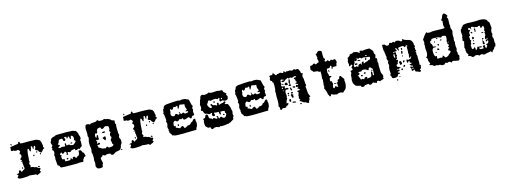

<svg xmlns="http://www.w3.org/2000/svg" viewBox="-13 -1738 7870 2991"><g transform="rotate(-15 3922.0 -242.0)"><path d="M84 -491Q86 -496 91 -496Q99 -496 99 -480Q99 -470 93 -468Q89 -467 85 -476.5Q81 -486 84 -491ZM205 -484Q205 -496 218 -496Q226 -496 228 -493.5Q230 -491 230 -482Q230 -468 239.5 -464.5Q249 -461 295 -461Q302 -461 324.5 -461.5Q347 -462 362 -462H380Q502 -462 514 -448Q519 -441 528 -441Q537 -441 548.5 -421.5Q560 -402 560 -388Q560 -368 562 -366Q568 -358 568 -347Q568 -337 564 -329Q557 -317 568 -312Q577 -308 577 -301Q577 -294 565 -291Q553 -288 547 -276Q541 -265 527 -254L514 -242L499 -253Q483 -265 476 -281Q468 -298 454 -298Q445 -298 438.5 -304.5Q432 -311 432 -318Q432 -324 437 -327Q446 -332 446 -354Q447 -370 445.5 -372Q444 -374 434 -372Q421 -368 419 -349Q418 -330 409 -330Q402 -330 402 -354V-365Q402 -374 400 -375.5Q398 -377 388 -377Q378 -377 376.5 -374.5Q375 -372 377 -361Q380 -344 373 -338Q367 -333 367 -323Q367 -311 365 -308Q362 -304 359 -304Q354 -304 349 -313Q344 -322 344 -328Q344 -338 339.5 -346Q335 -354 329 -354Q326 -354 325 -353Q318 -348 311 -308Q304 -268 303 -227Q301 -182 298 -180Q295 -177 301 -166Q306 -156 295 -140Q288 -132 288 -122Q288 -112 301 -93Q307 -84 298 -78Q292 -74 292 -71Q292 -63 316 -63Q331 -63 345 -54Q361 -44 369 -47Q378 -50 388 -40Q408 -20 428 -20Q439 -20 439 -9Q439 1 429 9Q420 17 420 26Q420 35 430 38Q440 41 431 46Q426 49 414 58Q409 65 402 63H401Q398 63 383.5 72Q369 81 364 81Q360 81 359 79Q354 69 354 67Q354 61 313 61Q273 59 258 55Q246 51 241 56Q235 62 160 64Q150 64 135 64.5Q120 65 116 65Q82 65 69 53L55 41L69 23Q83 5 76 -2Q71 -8 63 -6Q59 -4 57.5 -5Q56 -6 57 -10Q59 -17 69 -19Q90 -21 95 -23.5Q100 -26 100 -34V-42Q100 -51 105.5 -57Q111 -63 118 -63Q132 -63 135 -46Q138 -32 144 -32Q149 -32 158 -41Q171 -54 178 -54Q185 -54 193 -63Q201 -72 201 -80Q201 -83 200 -84Q195 -94 195 -115Q195 -134 190 -152Q186 -165 191 -171Q196 -177 192.5 -182.5Q189 -188 182 -187Q174 -185 172 -193Q175 -197 180 -198Q191 -198 192.5 -203.5Q194 -209 184 -213Q171 -218 171 -225Q171 -233 185 -242Q203 -254 203 -281Q203 -302 190 -302Q183 -302 183 -309Q183 -315 187 -324Q191 -333 194 -334Q200 -337 200 -345Q200 -356 186 -369Q171 -383 164 -377Q160 -373 147 -373Q118 -373 113 -382Q110 -388 94 -384H87Q65 -384 65 -399Q65 -404 67 -407Q69 -410 69 -418Q69 -421 68.5 -428Q68 -435 68 -438Q68 -447 72 -450Q74 -452 136 -460Q198 -468 200 -469Q205 -471 205 -484ZM439 -273Q439 -277 441.5 -279.5Q444 -282 446.5 -282.5Q449 -283 452.5 -281Q456 -279 457 -275Q457 -274 458 -272Q458 -268 454.5 -264Q451 -260 447 -260Q439 -260 439 -273ZM385 -238Q401 -248 401 -230Q401 -221 392 -219Q384 -218 381 -225.5Q378 -233 385 -238ZM488 -228Q488 -238 499 -238Q508 -238 507 -230Q506 -224 501.5 -221Q497 -218 492.5 -220Q488 -222 488 -228ZM162 -87Q162 -98 170 -98Q178 -98 180 -85Q181 -74 171 -74Q162 -74 162 -87ZM411 -49Q414 -54 419 -54Q425 -54 431.5 -49Q438 -44 438 -40Q438 -34 427 -34Q417 -34 412 -38.5Q407 -43 411 -49Z M956 -379Q953 -382 939 -382Q919 -382 916 -377Q912 -371 921 -366Q929 -361 929 -350Q929 -340 922 -330Q917 -324 914 -323Q911 -322 903 -326Q889 -331 889 -343Q889 -346 888.5 -353Q888 -360 888 -362Q888 -369 876 -369Q834 -368 830 -362Q828 -360 827 -354Q823 -340 813.5 -321.5Q804 -303 800 -303Q789 -303 799 -295Q803 -291 810 -288Q823 -282 823 -275Q823 -265 806 -261Q791 -256 791 -250Q791 -244 803 -238Q815 -232 832 -241Q844 -247 850 -247Q858 -247 869 -243Q879 -240 887 -240Q902 -240 902 -256Q902 -262 901 -265Q898 -283 906 -286Q908 -287 912 -287Q922 -287 922 -264Q922 -254 923.5 -250.5Q925 -247 929 -248Q949 -253 956 -253Q969 -253 974 -244Q978 -236 990.5 -235.5Q1003 -235 1008 -232Q1013 -229 1018 -229Q1034 -229 1061 -256Q1077 -271 1077 -280Q1077 -288 1065 -293Q1050 -297 1057 -304Q1063 -310 1063 -333Q1063 -356 1050 -367Q1038 -376 1032 -376Q1021 -376 1020 -355Q1018 -338 1015 -331Q1013 -329 1011 -329Q1006 -329 1001.5 -336.5Q997 -344 997 -354Q997 -373 990 -375Q982 -377 976 -373.5Q970 -370 972 -364L973 -363Q973 -362 973 -361Q973 -353 962 -353Q950 -353 950 -362Q950 -364 953 -369Q959 -377 956 -379ZM1118 -118Q1118 -113 1125.5 -104Q1133 -95 1133 -89Q1133 -80 1145 -75Q1158 -69 1158 -55Q1158 -41 1163 -36Q1169 -30 1167 -19Q1166 -7 1152 -6Q1139 -5 1133 11Q1129 25 1123 25Q1117 25 1115 45L1111 66L1075 63Q1067 62 1054 62Q1039 62 1037 64Q1035 67 959 67Q766 67 752 60Q741 56 739 41Q736 25 721 21Q711 17 708.5 13Q706 9 706 -8Q706 -29 702 -63Q700 -83 700 -88Q700 -102 703 -109Q708 -122 701 -136Q694 -149 703 -165Q711 -178 711 -197Q711 -228 690 -235Q683 -236 693 -248Q702 -259 697 -264Q691 -270 691 -276Q691 -284 702 -292Q710 -298 710 -303Q710 -304 703 -325Q696 -343 696 -356Q696 -370 704 -374Q711 -378 711 -388Q711 -399 717 -407Q723 -415 740 -423.5Q757 -432 767 -432Q780 -432 785 -439Q793 -447 829 -448Q850 -449 973 -449Q1078 -448 1091 -439Q1101 -432 1113 -432Q1124 -432 1126 -423Q1126 -422 1137.5 -403Q1149 -384 1149 -374Q1147 -362 1157 -342Q1166 -323 1162 -320Q1156 -317 1163 -312Q1170 -308 1164 -299Q1149 -276 1149 -268Q1149 -266 1151 -264Q1156 -259 1154 -236Q1154 -229 1153 -213Q1152 -197 1152 -192Q1152 -174 1140 -171Q1129 -169 1120 -156Q1114 -146 1106.5 -144Q1099 -142 1097 -150Q1095 -157 1078 -148Q1064 -139 1047 -139Q1037 -139 1035.5 -141.5Q1034 -144 1036 -151Q1036 -152 1037 -154V-156Q1037 -165 1028 -165Q1023 -165 1016 -162Q1009 -158 992 -158Q978 -159 968 -146Q959 -134 948 -134Q941 -134 931 -141Q927 -144 922 -144Q908 -144 908 -130Q908 -127 910 -123Q919 -104 897 -104Q879 -104 892 -121Q899 -130 892 -144Q883 -161 876 -161Q869 -161 857 -149Q842 -136 834 -136Q825 -136 825 -149Q825 -162 816 -162Q808 -162 798 -152Q783 -139 790 -131Q795 -124 803 -124Q815 -124 807 -114Q805 -111 802 -109Q797 -104 797 -96Q797 -90 799.5 -78Q802 -66 802 -62Q802 -52 822 -53Q835 -54 837.5 -52Q840 -50 839 -38Q839 -23 841 -17Q846 -12 886 -12Q915 -12 921 -14Q927 -16 927 -25Q927 -38 935 -38Q944 -38 948 -27Q951 -19 955 -16.5Q959 -14 961.5 -17Q964 -20 964 -27Q964 -49 987 -49H992Q1007 -48 1008 -35Q1010 -19 1018 -19Q1023 -19 1026 -26Q1033 -38 1046 -41Q1079 -49 1080 -93L1081 -121L1100 -123Q1118 -124 1118 -118ZM994 -271Q999 -277 1002 -277Q1005 -277 1014 -272Q1023 -268 1020.5 -263Q1018 -258 1007 -258Q983 -258 994 -271ZM875 -37Q871 -41 871 -45Q871 -56 889 -56Q900 -56 900 -50Q900 -45 892 -37Q883 -29 875 -37Z M1508 -374Q1507 -385 1496 -385Q1490 -385 1476 -382Q1439 -376 1439 -334Q1439 -322 1435 -313.5Q1431 -305 1426 -305Q1422 -305 1421 -308Q1418 -313 1409 -313Q1402 -313 1396.5 -300.5Q1391 -288 1391 -273Q1391 -265 1392 -261Q1395 -244 1401 -244Q1408 -244 1412 -261Q1416 -282 1427 -282Q1433 -282 1436 -271Q1437 -269 1437 -264Q1437 -259 1434.5 -250.5Q1432 -242 1432 -238Q1432 -234 1435 -228Q1441 -218 1433 -210Q1424 -201 1411 -207Q1398 -213 1394 -211Q1389 -207 1390 -197.5Q1391 -188 1398 -184Q1404 -180 1404 -178Q1404 -176 1398 -172Q1387 -165 1389 -153Q1390 -149 1393 -149Q1398 -149 1403 -154Q1409 -160 1422 -158Q1436 -157 1436 -146Q1436 -139 1428 -133Q1420 -127 1411 -127Q1407 -127 1403 -129Q1393 -134 1389 -131Q1385 -128 1390 -118Q1397 -105 1395 -96Q1395 -84 1407 -82Q1421 -78 1435 -66Q1448 -54 1468 -54Q1487 -54 1492 -49Q1499 -42 1511 -56Q1523 -68 1527 -68Q1533 -68 1542 -56Q1550 -45 1562 -45Q1564 -45 1584 -47Q1605 -49 1612.5 -52Q1620 -55 1626 -64Q1630 -69 1631.5 -72Q1633 -75 1633.5 -77Q1634 -79 1632.5 -79.5Q1631 -80 1628 -81Q1618 -82 1618 -101Q1618 -118 1612 -136Q1607 -154 1613 -161Q1632 -181 1632 -192Q1632 -202 1624 -208Q1619 -213 1619 -225Q1619 -251 1633 -263Q1640 -269 1640 -271Q1640 -273 1633 -280Q1623 -289 1623 -296Q1623 -302 1628 -307Q1635 -314 1635 -336Q1635 -347 1633 -350Q1630 -359 1630 -365Q1630 -375 1607 -376Q1583 -378 1583 -384Q1583 -388 1577 -380Q1573 -375 1573 -378Q1573 -383 1557 -367Q1540 -353 1528 -353Q1511 -353 1508 -374ZM1471 -496Q1480 -505 1486 -505Q1493 -505 1500 -495Q1505 -488 1512.5 -486Q1520 -484 1544 -484Q1580 -484 1582 -491Q1584 -496 1593 -496Q1602 -496 1605 -491Q1608 -486 1626 -486Q1649 -486 1680 -467Q1691 -463 1693 -455Q1695 -447 1722 -439L1746 -431L1743 -406Q1742 -400 1742 -391Q1742 -380 1749 -374Q1758 -368 1752 -361Q1748 -357 1748 -308Q1748 -217 1756 -203Q1761 -192 1754 -184Q1747 -177 1747 -161Q1747 -146 1755 -136Q1764 -127 1764 -95V-82Q1764 -61 1751 -48Q1737 -34 1737 -17Q1737 -1 1729 5Q1722 10 1722 20Q1722 36 1644 47Q1638 47 1615.5 62.5Q1593 78 1586 78H1585Q1570 75 1568 75Q1561 75 1555 61Q1551 51 1545 48.5Q1539 46 1518 46H1508Q1484 46 1477 53Q1470 58 1467 58Q1462 58 1448 51L1426 41L1420 53Q1414 65 1407 65Q1402 65 1392 75Q1386 82 1386 89Q1386 94 1389 108Q1401 156 1401 164Q1401 168 1393.5 178Q1386 188 1386 191Q1386 208 1385 212Q1383 221 1377.5 224Q1372 227 1354 229Q1348 230 1337 230Q1321 230 1312 227Q1299 223 1288 208Q1277 193 1277 180Q1277 176 1278 174Q1283 152 1283 136Q1283 121 1280 103Q1278 89 1278 83Q1278 74 1280 72Q1283 69 1283 45Q1283 -21 1275 -39Q1269 -49 1274 -56Q1280 -62 1280 -95Q1280 -121 1276 -130Q1272 -138 1272 -172Q1272 -231 1280 -241Q1284 -245 1284 -251Q1284 -252 1283.5 -256Q1283 -260 1283 -261Q1283 -266 1286 -271Q1291 -277 1283 -292Q1276 -306 1278 -310Q1282 -314 1282 -346Q1282 -374 1279 -399Q1278 -404 1278 -414Q1278 -458 1296 -480Q1299 -484 1312 -484Q1344 -484 1353 -472Q1359 -464 1367 -474Q1374 -484 1417 -485Q1461 -486 1471 -496ZM1510 -302Q1513 -308 1533 -308Q1558 -308 1558 -301Q1558 -295 1554.5 -292Q1551 -289 1538 -286Q1537 -286 1535.5 -285.5Q1534 -285 1533 -285Q1525 -285 1517 -289.5Q1509 -294 1509 -299Q1509 -301 1510 -302ZM1513 -225Q1528 -232 1535 -232Q1542 -232 1545 -218Q1545 -217 1545.5 -215Q1546 -213 1546 -212Q1546 -199 1540 -184Q1534 -169 1529 -169Q1525 -169 1509.5 -190.5Q1494 -212 1494 -216Q1494 -217 1513 -225ZM1737 40Q1725 40 1725 34Q1725 25 1737 25Q1742 25 1746 28.5Q1750 32 1748 36Q1746 40 1737 40Z M1902 -491Q1904 -496 1909 -496Q1917 -496 1917 -480Q1917 -470 1911 -468Q1907 -467 1903 -476.5Q1899 -486 1902 -491ZM2023 -484Q2023 -496 2036 -496Q2044 -496 2046 -493.5Q2048 -491 2048 -482Q2048 -468 2057.5 -464.5Q2067 -461 2113 -461Q2120 -461 2142.5 -461.5Q2165 -462 2180 -462H2198Q2320 -462 2332 -448Q2337 -441 2346 -441Q2355 -441 2366.5 -421.5Q2378 -402 2378 -388Q2378 -368 2380 -366Q2386 -358 2386 -347Q2386 -337 2382 -329Q2375 -317 2386 -312Q2395 -308 2395 -301Q2395 -294 2383 -291Q2371 -288 2365 -276Q2359 -265 2345 -254L2332 -242L2317 -253Q2301 -265 2294 -281Q2286 -298 2272 -298Q2263 -298 2256.5 -304.5Q2250 -311 2250 -318Q2250 -324 2255 -327Q2264 -332 2264 -354Q2265 -370 2263.5 -372Q2262 -374 2252 -372Q2239 -368 2237 -349Q2236 -330 2227 -330Q2220 -330 2220 -354V-365Q2220 -374 2218 -375.5Q2216 -377 2206 -377Q2196 -377 2194.5 -374.5Q2193 -372 2195 -361Q2198 -344 2191 -338Q2185 -333 2185 -323Q2185 -311 2183 -308Q2180 -304 2177 -304Q2172 -304 2167 -313Q2162 -322 2162 -328Q2162 -338 2157.5 -346Q2153 -354 2147 -354Q2144 -354 2143 -353Q2136 -348 2129 -308Q2122 -268 2121 -227Q2119 -182 2116 -180Q2113 -177 2119 -166Q2124 -156 2113 -140Q2106 -132 2106 -122Q2106 -112 2119 -93Q2125 -84 2116 -78Q2110 -74 2110 -71Q2110 -63 2134 -63Q2149 -63 2163 -54Q2179 -44 2187 -47Q2196 -50 2206 -40Q2226 -20 2246 -20Q2257 -20 2257 -9Q2257 1 2247 9Q2238 17 2238 26Q2238 35 2248 38Q2258 41 2249 46Q2244 49 2232 58Q2227 65 2220 63H2219Q2216 63 2201.5 72Q2187 81 2182 81Q2178 81 2177 79Q2172 69 2172 67Q2172 61 2131 61Q2091 59 2076 55Q2064 51 2059 56Q2053 62 1978 64Q1968 64 1953 64.5Q1938 65 1934 65Q1900 65 1887 53L1873 41L1887 23Q1901 5 1894 -2Q1889 -8 1881 -6Q1877 -4 1875.5 -5Q1874 -6 1875 -10Q1877 -17 1887 -19Q1908 -21 1913 -23.5Q1918 -26 1918 -34V-42Q1918 -51 1923.5 -57Q1929 -63 1936 -63Q1950 -63 1953 -46Q1956 -32 1962 -32Q1967 -32 1976 -41Q1989 -54 1996 -54Q2003 -54 2011 -63Q2019 -72 2019 -80Q2019 -83 2018 -84Q2013 -94 2013 -115Q2013 -134 2008 -152Q2004 -165 2009 -171Q2014 -177 2010.5 -182.5Q2007 -188 2000 -187Q1992 -185 1990 -193Q1993 -197 1998 -198Q2009 -198 2010.5 -203.5Q2012 -209 2002 -213Q1989 -218 1989 -225Q1989 -233 2003 -242Q2021 -254 2021 -281Q2021 -302 2008 -302Q2001 -302 2001 -309Q2001 -315 2005 -324Q2009 -333 2012 -334Q2018 -337 2018 -345Q2018 -356 2004 -369Q1989 -383 1982 -377Q1978 -373 1965 -373Q1936 -373 1931 -382Q1928 -388 1912 -384H1905Q1883 -384 1883 -399Q1883 -404 1885 -407Q1887 -410 1887 -418Q1887 -421 1886.5 -428Q1886 -435 1886 -438Q1886 -447 1890 -450Q1892 -452 1954 -460Q2016 -468 2018 -469Q2023 -471 2023 -484ZM2257 -273Q2257 -277 2259.5 -279.5Q2262 -282 2264.5 -282.5Q2267 -283 2270.5 -281Q2274 -279 2275 -275Q2275 -274 2276 -272Q2276 -268 2272.5 -264Q2269 -260 2265 -260Q2257 -260 2257 -273ZM2203 -238Q2219 -248 2219 -230Q2219 -221 2210 -219Q2202 -218 2199 -225.5Q2196 -233 2203 -238ZM2306 -228Q2306 -238 2317 -238Q2326 -238 2325 -230Q2324 -224 2319.5 -221Q2315 -218 2310.5 -220Q2306 -222 2306 -228ZM1980 -87Q1980 -98 1988 -98Q1996 -98 1998 -85Q1999 -74 1989 -74Q1980 -74 1980 -87ZM2229 -49Q2232 -54 2237 -54Q2243 -54 2249.5 -49Q2256 -44 2256 -40Q2256 -34 2245 -34Q2235 -34 2230 -38.5Q2225 -43 2229 -49Z M2835 -398Q2808 -402 2798 -405Q2797 -405 2795 -406H2793Q2781 -406 2773 -382Q2762 -350 2751 -350H2750Q2745 -354 2748 -378Q2749 -383 2749 -391Q2749 -402 2743 -402Q2740 -402 2727 -394Q2716 -386 2703 -392Q2682 -401 2682 -391Q2682 -386 2670 -370Q2662 -359 2651 -359Q2642 -359 2642 -370Q2642 -377 2638 -377Q2629 -377 2623 -361Q2617 -346 2622 -340Q2627 -334 2621 -328Q2614 -323 2614 -301Q2614 -258 2655 -256Q2675 -256 2677 -268Q2680 -282 2695 -282Q2707 -282 2717 -271Q2727 -259 2734 -259Q2740 -259 2749 -268Q2758 -278 2752 -284Q2738 -298 2754 -298Q2761 -298 2761 -286Q2761 -273 2770 -266Q2777 -260 2781 -260Q2785 -260 2796 -266L2811 -275L2822 -262Q2831 -250 2841 -250Q2844 -250 2860 -252Q2879 -254 2883.5 -257Q2888 -260 2888 -268Q2888 -276 2885 -278Q2882 -280 2869 -279H2865Q2850 -279 2850 -284Q2850 -288 2859 -291Q2883 -299 2876 -312Q2859 -344 2861 -377L2863 -395ZM2891 40Q2869 40 2809 42Q2749 44 2729 44Q2686 44 2653 43Q2595 43 2585 35Q2578 30 2571 30Q2553 31 2553 20Q2553 10 2536 -9Q2519 -28 2523 -35Q2527 -43 2522 -48Q2516 -55 2522 -67Q2527 -78 2522 -83Q2515 -90 2515 -117Q2515 -132 2519 -138Q2526 -148 2526 -169Q2526 -190 2519 -197Q2513 -201 2513 -203.5Q2513 -206 2520 -213Q2529 -222 2525 -239Q2524 -245 2522 -267Q2520 -289 2517 -309Q2514 -329 2510 -333Q2502 -342 2509 -344Q2517 -347 2517 -373Q2517 -400 2528 -407Q2538 -413 2538 -425Q2538 -436 2551 -449Q2563 -460 2589.5 -464Q2616 -468 2694 -472Q2756 -475 2773 -475Q2782 -475 2797 -471Q2816 -465 2822 -471Q2825 -474 2844 -474Q2891 -474 2904 -465Q2915 -457 2929 -454Q2940 -451 2944.5 -446.5Q2949 -442 2951 -429Q2966 -354 2975 -345Q2980 -340 2979 -331.5Q2978 -323 2972 -318Q2965 -312 2965 -301Q2965 -290 2970 -283Q2975 -274 2968 -267Q2963 -260 2963 -250Q2963 -246 2965 -228Q2967 -208 2967 -202Q2967 -199 2967 -196L2966 -193Q2964 -189 2950 -189Q2938 -189 2929 -181Q2920 -173 2920 -163Q2920 -154 2906 -154Q2892 -154 2887 -169Q2883 -179 2879 -181Q2875 -183 2864 -181Q2854 -179 2840 -171.5Q2826 -164 2811 -163Q2796 -162 2792 -164Q2788 -166 2787 -174Q2785 -192 2777 -192Q2772 -192 2766 -186Q2756 -176 2746 -183Q2738 -188 2730 -188Q2721 -188 2713 -176Q2706 -164 2691 -164Q2678 -164 2669 -174Q2661 -183 2653 -183Q2643 -183 2631 -170Q2617 -156 2617 -118V-107Q2617 -103 2617.5 -101.5Q2618 -100 2619.5 -101Q2621 -102 2625 -105Q2633 -111 2640 -102Q2646 -92 2642 -88Q2637 -84 2640.5 -77Q2644 -70 2651 -70Q2658 -70 2680 -59L2701 -49L2718 -62Q2735 -74 2745 -74Q2758 -74 2761 -55Q2763 -44 2766 -40.5Q2769 -37 2779 -36Q2795 -35 2806 -47Q2816 -60 2836 -60Q2872 -60 2880 -82Q2885 -94 2897 -94Q2909 -94 2917 -108Q2922 -116 2932.5 -126Q2943 -136 2952 -136Q2958 -136 2962 -132Q2969 -125 2966 -109Q2964 -92 2968 -88Q2972 -83 2972 -67Q2972 -26 2958 -6Q2945 13 2943 26L2940 40ZM2687 -120Q2697 -120 2697 -104Q2697 -89 2689 -89Q2682 -89 2679 -96.5Q2676 -104 2679 -112Q2682 -120 2687 -120Z M3440 -319Q3441 -318 3444 -318Q3452 -318 3452 -330Q3452 -342 3441 -342Q3435 -342 3434.5 -332.5Q3434 -323 3440 -319ZM3285 -467Q3285 -458 3332 -458Q3357 -458 3370 -460Q3392 -463 3406 -463Q3415 -463 3417 -461Q3422 -456 3452 -456Q3477 -456 3485.5 -451.5Q3494 -447 3494 -433Q3494 -422 3506 -413Q3538 -390 3538 -386Q3538 -384 3535 -381Q3529 -375 3529 -368Q3529 -360 3539 -350Q3545 -345 3545 -338Q3545 -334 3542 -325Q3539 -316 3539 -311Q3539 -299 3525.5 -291Q3512 -283 3495 -283Q3474 -283 3460 -295Q3451 -303 3435 -295Q3421 -288 3412 -290Q3405 -294 3405 -313Q3405 -327 3410 -327Q3413 -327 3414 -332Q3415 -337 3413.5 -342.5Q3412 -348 3409 -350Q3406 -353 3395 -345Q3388 -338 3379 -338Q3371 -338 3365 -345Q3361 -350 3347 -350Q3333 -350 3323 -349Q3290 -346 3279 -341Q3270 -336 3261 -344Q3253 -352 3243 -352Q3231 -352 3228 -339Q3225 -327 3212 -312Q3203 -303 3203 -295Q3203 -290 3206 -278Q3211 -261 3226 -244.5Q3241 -228 3252 -228Q3264 -228 3264 -247Q3264 -257 3259 -262Q3252 -269 3252 -277Q3252 -284 3260 -288Q3266 -290 3267 -290Q3272 -290 3283 -270Q3286 -263 3308.5 -259Q3331 -255 3335 -250Q3341 -243 3346 -243Q3354 -243 3354 -259Q3354 -261 3354 -265Q3354 -272 3354 -274.5Q3354 -277 3356 -279.5Q3358 -282 3363 -282H3366Q3382 -282 3382 -267Q3382 -261 3380 -258Q3378 -252 3378 -251Q3378 -244 3386 -244Q3392 -244 3401 -250Q3413 -258 3432 -258Q3452 -258 3461 -268Q3469 -276 3475 -276Q3488 -276 3488 -259Q3488 -248 3479 -245Q3474 -244 3471.5 -241Q3469 -238 3470 -235Q3471 -232 3476 -231Q3478 -231 3491 -228.5Q3504 -226 3512.5 -222.5Q3521 -219 3522 -214Q3522 -212 3524.5 -206.5Q3527 -201 3530.5 -192.5Q3534 -184 3537 -177Q3548 -148 3548 -134Q3548 -121 3554 -105Q3557 -99 3557 -92Q3557 -89 3553 -73Q3549 -62 3549 -53Q3549 -47 3552 -38Q3555 -29 3555 -24Q3555 -18 3548 -8Q3538 5 3541 18Q3543 30 3531 35Q3515 42 3502 52Q3485 65 3478 65Q3474 65 3462.5 71.5Q3451 78 3445 78Q3442 78 3440 77Q3430 75 3416 80Q3398 86 3356 86Q3326 86 3321 82Q3316 79 3306 87Q3299 92 3294 92Q3287 92 3257 79Q3254 77 3248 77Q3244 77 3238 78.5Q3232 80 3229 80H3224Q3217 80 3205.5 87Q3194 94 3186 94H3183Q3169 93 3169 78Q3169 56 3147 56Q3142 56 3139 57Q3138 57 3136.5 57.5Q3135 58 3134 58Q3125 58 3109 42Q3091 26 3087 14Q3084 5 3084 -22Q3084 -58 3088 -62Q3092 -66 3091 -75Q3090 -84 3086 -85Q3083 -86 3084 -88.5Q3085 -91 3089 -96Q3099 -104 3104 -102Q3106 -101 3109 -101Q3119 -101 3128 -126Q3132 -139 3135.5 -143Q3139 -147 3148 -148H3154Q3164 -148 3168 -141Q3172 -134 3174 -114Q3177 -74 3199 -74Q3210 -74 3220 -61Q3231 -45 3231 -55Q3231 -67 3244 -67Q3253 -67 3263.5 -61.5Q3274 -56 3277 -51Q3281 -45 3290 -45Q3307 -45 3307 -57Q3307 -62 3303 -66Q3285 -84 3308 -84Q3320 -84 3320 -73Q3320 -60 3323.5 -49.5Q3327 -39 3331 -39Q3335 -39 3345 -49Q3354 -58 3361 -58Q3368 -58 3380 -44Q3391 -30 3410 -30Q3421 -30 3426.5 -33.5Q3432 -37 3441 -50Q3454 -71 3454 -83Q3454 -93 3446 -96Q3438 -99 3441 -113Q3442 -117 3442 -123Q3442 -137 3415 -137H3405L3372 -136L3374 -115Q3375 -100 3373.5 -97Q3372 -94 3364 -95Q3352 -96 3350 -118L3347 -141H3320Q3297 -141 3282 -146Q3280 -147 3277 -147Q3271 -147 3271 -141Q3271 -134 3277 -124Q3281 -119 3281 -112Q3281 -95 3261 -95Q3256 -95 3248 -98Q3236 -103 3236 -120Q3236 -137 3242 -143Q3249 -150 3237 -152Q3229 -153 3221 -149Q3211 -144 3201 -144Q3188 -144 3178 -152Q3170 -162 3157 -162Q3155 -162 3152 -162Q3149 -162 3147 -162.5Q3145 -163 3143 -163H3141Q3136 -164 3124 -185Q3112 -206 3112 -213Q3112 -223 3099 -223Q3087 -223 3087 -235Q3087 -248 3094 -253Q3100 -258 3100 -278V-288Q3099 -298 3096.5 -310.5Q3094 -323 3094 -324Q3094 -328 3100 -341.5Q3106 -355 3106 -358Q3105 -366 3110 -381.5Q3115 -397 3120 -402Q3127 -407 3127 -424Q3127 -438 3139.5 -451Q3152 -464 3166 -464Q3167 -464 3168.5 -463.5Q3170 -463 3171 -463Q3185 -461 3187 -455Q3188 -453 3198 -453Q3215 -453 3238 -458Q3261 -463 3261 -467Q3261 -471 3273 -471Q3285 -471 3285 -467ZM3310 -315Q3317 -322 3322.5 -320Q3328 -318 3328 -307Q3328 -296 3319 -294Q3311 -292 3307.5 -300Q3304 -308 3310 -315ZM3406 -88Q3415 -97 3425 -86Q3428 -81 3428 -79Q3428 -72 3416 -72Q3400 -72 3400 -79Q3400 -82 3406 -88Z M3994 -398Q3967 -402 3957 -405Q3956 -405 3954 -406H3952Q3940 -406 3932 -382Q3921 -350 3910 -350H3909Q3904 -354 3907 -378Q3908 -383 3908 -391Q3908 -402 3902 -402Q3899 -402 3886 -394Q3875 -386 3862 -392Q3841 -401 3841 -391Q3841 -386 3829 -370Q3821 -359 3810 -359Q3801 -359 3801 -370Q3801 -377 3797 -377Q3788 -377 3782 -361Q3776 -346 3781 -340Q3786 -334 3780 -328Q3773 -323 3773 -301Q3773 -258 3814 -256Q3834 -256 3836 -268Q3839 -282 3854 -282Q3866 -282 3876 -271Q3886 -259 3893 -259Q3899 -259 3908 -268Q3917 -278 3911 -284Q3897 -298 3913 -298Q3920 -298 3920 -286Q3920 -273 3929 -266Q3936 -260 3940 -260Q3944 -260 3955 -266L3970 -275L3981 -262Q3990 -250 4000 -250Q4003 -250 4019 -252Q4038 -254 4042.5 -257Q4047 -260 4047 -268Q4047 -276 4044 -278Q4041 -280 4028 -279H4024Q4009 -279 4009 -284Q4009 -288 4018 -291Q4042 -299 4035 -312Q4018 -344 4020 -377L4022 -395ZM4050 40Q4028 40 3968 42Q3908 44 3888 44Q3845 44 3812 43Q3754 43 3744 35Q3737 30 3730 30Q3712 31 3712 20Q3712 10 3695 -9Q3678 -28 3682 -35Q3686 -43 3681 -48Q3675 -55 3681 -67Q3686 -78 3681 -83Q3674 -90 3674 -117Q3674 -132 3678 -138Q3685 -148 3685 -169Q3685 -190 3678 -197Q3672 -201 3672 -203.5Q3672 -206 3679 -213Q3688 -222 3684 -239Q3683 -245 3681 -267Q3679 -289 3676 -309Q3673 -329 3669 -333Q3661 -342 3668 -344Q3676 -347 3676 -373Q3676 -400 3687 -407Q3697 -413 3697 -425Q3697 -436 3710 -449Q3722 -460 3748.5 -464Q3775 -468 3853 -472Q3915 -475 3932 -475Q3941 -475 3956 -471Q3975 -465 3981 -471Q3984 -474 4003 -474Q4050 -474 4063 -465Q4074 -457 4088 -454Q4099 -451 4103.5 -446.5Q4108 -442 4110 -429Q4125 -354 4134 -345Q4139 -340 4138 -331.5Q4137 -323 4131 -318Q4124 -312 4124 -301Q4124 -290 4129 -283Q4134 -274 4127 -267Q4122 -260 4122 -250Q4122 -246 4124 -228Q4126 -208 4126 -202Q4126 -199 4126 -196L4125 -193Q4123 -189 4109 -189Q4097 -189 4088 -181Q4079 -173 4079 -163Q4079 -154 4065 -154Q4051 -154 4046 -169Q4042 -179 4038 -181Q4034 -183 4023 -181Q4013 -179 3999 -171.5Q3985 -164 3970 -163Q3955 -162 3951 -164Q3947 -166 3946 -174Q3944 -192 3936 -192Q3931 -192 3925 -186Q3915 -176 3905 -183Q3897 -188 3889 -188Q3880 -188 3872 -176Q3865 -164 3850 -164Q3837 -164 3828 -174Q3820 -183 3812 -183Q3802 -183 3790 -170Q3776 -156 3776 -118V-107Q3776 -103 3776.5 -101.5Q3777 -100 3778.5 -101Q3780 -102 3784 -105Q3792 -111 3799 -102Q3805 -92 3801 -88Q3796 -84 3799.5 -77Q3803 -70 3810 -70Q3817 -70 3839 -59L3860 -49L3877 -62Q3894 -74 3904 -74Q3917 -74 3920 -55Q3922 -44 3925 -40.5Q3928 -37 3938 -36Q3954 -35 3965 -47Q3975 -60 3995 -60Q4031 -60 4039 -82Q4044 -94 4056 -94Q4068 -94 4076 -108Q4081 -116 4091.5 -126Q4102 -136 4111 -136Q4117 -136 4121 -132Q4128 -125 4125 -109Q4123 -92 4127 -88Q4131 -83 4131 -67Q4131 -26 4117 -6Q4104 13 4102 26L4099 40ZM3846 -120Q3856 -120 3856 -104Q3856 -89 3848 -89Q3841 -89 3838 -96.5Q3835 -104 3838 -112Q3841 -120 3846 -120Z M4409 -189Q4412 -194 4406 -203Q4402 -209 4398 -203Q4396 -200 4397.5 -196Q4399 -192 4403 -189.5Q4407 -187 4409 -189ZM4409 -232Q4413 -237 4413 -241Q4413 -248 4404 -248Q4395 -248 4392 -240Q4389 -232 4396.5 -228.5Q4404 -225 4409 -232ZM4325 -501Q4323 -492 4332 -489Q4342 -485 4344 -473Q4347 -461 4361 -461Q4370 -461 4373 -468Q4375 -475 4387 -473Q4400 -471 4414 -478Q4424 -483 4428 -483Q4434 -483 4445 -476Q4460 -467 4470 -467Q4480 -467 4480 -476Q4480 -489 4487 -489Q4500 -489 4506 -470Q4507 -464 4522 -473Q4535 -482 4542 -476Q4548 -471 4568 -476Q4585 -481 4596 -474Q4607 -467 4619 -467Q4632 -467 4639 -474Q4651 -487 4661 -474Q4667 -466 4681 -466Q4689 -466 4695 -469L4696 -470Q4697 -470 4698 -470Q4707 -470 4717.5 -460.5Q4728 -451 4728 -441Q4728 -432 4733 -432Q4737 -432 4739 -411Q4740 -389 4751 -388Q4771 -385 4771 -381Q4771 -378 4763 -370Q4752 -358 4752 -337Q4752 -318 4757 -311Q4762 -303 4762 -273Q4765 -208 4771 -192Q4775 -183 4764 -180Q4752 -177 4756 -164Q4761 -147 4761 -129Q4764 -39 4786 -15Q4799 -4 4776 1Q4766 2 4767 22V28Q4767 43 4758 51Q4747 60 4749 74V77Q4749 88 4739 88Q4727 88 4710 75Q4693 63 4683 63H4680H4679Q4672 63 4648 46Q4624 29 4621 28Q4598 21 4619 10Q4623 8 4624.5 7Q4626 6 4626 4Q4626 2 4624.5 0.5Q4623 -1 4619 -5Q4609 -15 4609 -27Q4609 -34 4614 -37Q4619 -40 4614 -51Q4609 -61 4614 -66Q4619 -71 4619 -82Q4619 -93 4627 -99Q4632 -104 4631.5 -106.5Q4631 -109 4624 -117Q4614 -127 4614 -133Q4614 -141 4630 -141Q4638 -141 4643 -140Q4659 -139 4659 -145Q4659 -153 4652 -161Q4645 -169 4637 -170Q4631 -171 4628.5 -174.5Q4626 -178 4628.5 -182Q4631 -186 4638 -187Q4648 -188 4646 -196Q4643 -203 4629 -200Q4619 -198 4616.5 -200Q4614 -202 4614 -209Q4614 -233 4627 -233Q4629 -233 4634 -230Q4645 -223 4649.5 -224Q4654 -225 4653 -235Q4652 -245 4634 -248Q4617 -251 4617 -259Q4617 -265 4631 -267Q4644 -268 4644 -276Q4644 -284 4634 -288Q4625 -293 4630 -304Q4636 -314 4622 -326Q4612 -334 4611 -337Q4610 -340 4617 -345Q4627 -353 4641 -351Q4651 -350 4653.5 -354Q4656 -358 4648 -366Q4642 -372 4633 -372Q4624 -372 4611 -365Q4595 -358 4588 -358Q4579 -358 4569 -366Q4560 -374 4549 -364Q4541 -357 4538.5 -358Q4536 -359 4529 -367Q4522 -375 4519.5 -375.5Q4517 -376 4511 -370Q4501 -362 4495 -362Q4487 -362 4470 -345Q4454 -328 4438 -328Q4427 -328 4418 -337Q4412 -344 4412.5 -346.5Q4413 -349 4422 -352Q4434 -356 4445 -354Q4455 -351 4455 -359Q4455 -367 4444 -367Q4433 -367 4428 -372Q4423 -377 4414.5 -374Q4406 -371 4404 -363Q4400 -347 4400 -328Q4400 -312 4403 -306Q4406 -297 4398 -290Q4391 -285 4391 -280Q4391 -266 4422 -263Q4449 -260 4449 -253Q4449 -249 4444 -244Q4433 -234 4438 -229Q4441 -224 4454 -224Q4465 -224 4468 -228Q4468 -229 4470 -229Q4475 -229 4485 -219Q4495 -209 4495 -203Q4495 -198 4468 -201Q4441 -205 4441 -196Q4441 -189 4435 -179Q4431 -171 4431 -162Q4431 -152 4434 -136Q4437 -118 4437 -109Q4437 -98 4433 -93Q4429 -88 4429 -82Q4429 -79 4430.5 -73.5Q4432 -68 4432 -66Q4432 -60 4426 -54Q4416 -44 4416 -37Q4416 -33 4409 -12L4401 5H4416Q4432 5 4432 12Q4432 18 4425 28Q4417 42 4402 42Q4389 42 4386 55Q4385 63 4380.5 65Q4376 67 4361 67Q4339 67 4333 63Q4327 59 4320 69Q4309 83 4301 83Q4297 83 4291 80Q4281 73 4284 55Q4285 51 4285 44Q4285 33 4276 25Q4266 16 4272 8Q4282 -5 4282 -76Q4282 -94 4280 -126V-140Q4280 -161 4282 -175Q4286 -195 4282 -204Q4278 -216 4283 -228Q4292 -249 4292 -306Q4292 -322 4290 -342Q4290 -345 4289 -350Q4288 -355 4287.5 -358Q4287 -361 4287 -362Q4287 -367 4279 -367Q4271 -367 4274 -379Q4276 -386 4273.5 -389Q4271 -392 4262 -395Q4247 -400 4247 -415Q4247 -428 4255 -438Q4263 -448 4258 -453Q4252 -459 4252 -465Q4252 -471 4257.5 -476Q4263 -481 4272 -481Q4274 -481 4282 -479H4285Q4294 -479 4304 -485Q4314 -491 4314 -497Q4314 -510 4321 -510Q4327 -510 4325 -501ZM4531 -346Q4534 -349 4537 -349Q4544 -349 4544 -329Q4544 -313 4539 -299Q4535 -287 4535 -283Q4535 -279 4539 -267Q4542 -260 4542 -254Q4542 -241 4530 -241Q4525 -241 4518 -244Q4502 -251 4506 -260Q4507 -263 4512 -263Q4526 -263 4526 -275Q4526 -281 4522 -286Q4517 -294 4517 -298Q4517 -302 4521 -312Q4525 -322 4525 -328Q4525 -340 4531 -346ZM4465 -306Q4476 -312 4478.5 -312Q4481 -312 4490 -302Q4500 -290 4500 -279Q4500 -272 4497 -270Q4494 -268 4481 -268Q4467 -268 4458.5 -274Q4450 -280 4450 -288Q4450 -298 4465 -306ZM4416 -301Q4420 -306 4425 -306Q4433 -306 4433 -297Q4433 -291 4431 -288Q4426 -279 4418 -288Q4413 -295 4416 -301ZM4517 -200Q4516 -205 4516 -213Q4516 -222 4520 -222Q4525 -222 4535 -202Q4544 -182 4544 -176Q4544 -169 4535 -169Q4526 -169 4522.5 -174.5Q4519 -180 4517 -200ZM4581 -222Q4603 -221 4603 -211Q4603 -204 4593 -200Q4581 -195 4571 -203Q4560 -212 4560 -218Q4560 -224 4581 -222ZM4460 -141Q4465 -147 4472 -147Q4483 -147 4483 -136Q4483 -124 4470 -124Q4457 -124 4457 -134Q4457 -136 4460 -141ZM4512 -136Q4517 -149 4537 -141Q4546 -138 4544 -130.5Q4542 -123 4532 -121Q4529 -120 4525 -120Q4511 -120 4511 -131Q4511 -134 4512 -136ZM4475 -104Q4475 -94 4468 -94Q4463 -94 4461 -103Q4459 -112 4463 -116Q4467 -120 4471 -116Q4475 -112 4475 -104ZM4510 -67Q4510 -73 4505.5 -84.5Q4501 -96 4501 -101Q4501 -102 4501.5 -103.5Q4502 -105 4502 -106Q4505 -113 4514 -113Q4525 -113 4534 -105Q4546 -96 4538 -90Q4529 -83 4535 -76Q4538 -72 4538 -67Q4538 -54 4522 -54Q4510 -54 4510 -67ZM4478 -47Q4485 -44 4485 -24Q4485 -5 4478 -2Q4476 -1 4473 -1Q4466 -1 4461 -8Q4456 -15 4456 -24Q4456 -35 4463 -42Q4470 -49 4478 -47ZM4497 11Q4500 6 4517 6Q4529 6 4532 9Q4536 13 4544 13Q4552 13 4554 21Q4555 27 4551 28Q4547 29 4529 27Q4496 24 4496 15Q4496 12 4497 11ZM4610 66Q4609 59 4610.5 57Q4612 55 4620 56Q4632 58 4632 67Q4632 78 4622 78Q4611 78 4610 66Z M5077 64Q5077 57 5069.5 47Q5062 37 5062 31Q5062 18 5052.5 -13Q5043 -44 5036 -54Q5029 -64 5028.5 -68Q5028 -72 5034 -81Q5042 -94 5037 -105Q5033 -117 5037 -130Q5039 -134 5039 -151Q5039 -162 5042 -179Q5045 -194 5045 -202Q5045 -208 5042 -213Q5037 -218 5039 -235Q5044 -258 5044 -309Q5044 -326 5043 -331Q5042 -340 5039.5 -341Q5037 -342 5031 -338Q5022 -332 5012 -344Q5002 -357 4974 -357Q4944 -358 4938 -360Q4932 -362 4927 -373Q4921 -386 4910 -392Q4900 -396 4900 -407Q4900 -415 4901 -421Q4904 -463 4916 -463L4917 -462Q4918 -462 4919 -462H4923Q4932 -462 4943.5 -466.5Q4955 -471 4959 -477Q4963 -483 4972 -483Q4987 -483 4990 -473Q4993 -464 5001 -464Q5008 -464 5021.5 -472.5Q5035 -481 5037 -481Q5038 -481 5038 -480Q5042 -478 5049 -483Q5054 -488 5054 -502Q5054 -527 5045 -534Q5040 -537 5046 -548Q5051 -556 5051 -567Q5051 -578 5046 -580Q5043 -582 5043 -587Q5043 -590 5044 -595Q5045 -600 5045 -603Q5045 -608 5042 -610Q5038 -612 5037.5 -615Q5037 -618 5040 -620Q5043 -622 5049 -622Q5061 -622 5065 -631Q5067 -638 5079 -648Q5086 -654 5097 -654Q5108 -654 5128 -647Q5136 -644 5138.5 -638.5Q5141 -633 5141 -617V-595Q5141 -588 5140.5 -577Q5140 -566 5140 -562Q5140 -527 5151 -520Q5160 -514 5160 -502Q5160 -494 5153 -491Q5146 -489 5146 -481.5Q5146 -474 5154 -468Q5162 -462 5179 -471L5196 -480L5206 -467Q5215 -455 5222 -455Q5228 -455 5234 -464Q5241 -474 5248 -474Q5254 -474 5259 -466Q5263 -458 5284 -464Q5305 -470 5312 -461Q5319 -452 5319 -441Q5319 -436 5323 -429Q5327 -422 5327 -419Q5327 -415 5323 -410Q5314 -399 5314 -396Q5314 -390 5309 -373L5304 -354L5278 -355H5256Q5240 -355 5240 -351Q5240 -350 5240 -350L5241 -348Q5243 -339 5237 -334Q5230 -328 5222 -336Q5214 -344 5222 -348Q5230 -351 5230 -362Q5230 -370 5225.5 -377Q5221 -384 5215 -384Q5206 -384 5203 -370Q5201 -360 5196.5 -357.5Q5192 -355 5174 -354L5148 -352L5144 -319Q5142 -299 5142 -295Q5142 -283 5146 -277Q5153 -268 5153 -252Q5153 -239 5156 -236Q5159 -233 5171 -231Q5188 -229 5188 -221Q5188 -215 5171 -209Q5159 -205 5155.5 -200Q5152 -195 5151 -177Q5149 -159 5149 -158Q5149 -151 5152 -149Q5155 -147 5164 -147Q5176 -147 5176 -130Q5176 -114 5181 -109Q5186 -104 5179 -92Q5169 -74 5169 -52Q5169 -36 5175 -33Q5176 -32 5180 -32Q5187 -32 5195 -39Q5203 -46 5207 -55Q5210 -65 5218 -52Q5225 -38 5241 -38Q5250 -38 5251.5 -39Q5253 -40 5250 -45Q5244 -52 5247 -69Q5251 -86 5241 -92Q5236 -94 5236 -97Q5236 -100 5243.5 -103.5Q5251 -107 5256 -107Q5265 -107 5264 -125V-134Q5264 -141 5266.5 -143Q5269 -145 5280 -147Q5291 -148 5294 -151Q5297 -154 5298 -164Q5300 -180 5305 -185Q5310 -191 5318 -191Q5331 -191 5334 -180Q5336 -173 5355 -150Q5370 -134 5370 -127Q5370 -125 5368 -117Q5363 -102 5368 -96Q5370 -94 5370 -78Q5370 -60 5369 -48Q5363 23 5329 43Q5314 51 5309 62Q5304 71 5297 71Q5293 71 5279 64Q5269 59 5252 59Q5220 59 5209 70Q5200 78 5184 70Q5174 66 5158.5 65.5Q5143 65 5133 57Q5122 47 5116 47Q5110 47 5106 61Q5101 76 5088 76Q5077 76 5077 64ZM5161 -317Q5161 -327 5169 -325Q5176 -323 5178 -314Q5181 -299 5173 -296Q5169 -295 5166 -300Q5161 -310 5161 -317ZM5200 -100Q5200 -106 5209 -106Q5216 -106 5223 -103Q5230 -100 5230 -96Q5230 -92 5222 -91Q5200 -86 5200 -100Z M5822 -185Q5806 -202 5800 -202Q5799 -202 5787 -198Q5775 -193 5778 -186Q5780 -181 5775.5 -172.5Q5771 -164 5766 -164Q5761 -164 5746 -177Q5728 -191 5699 -192H5685Q5668 -192 5665 -183Q5664 -174 5653 -174Q5644 -174 5637 -175Q5632 -176 5625 -176Q5608 -176 5608 -170Q5608 -165 5615 -161Q5621 -156 5621 -150Q5621 -132 5593 -125Q5583 -122 5582 -120L5586 -119Q5597 -119 5597 -110Q5597 -106 5605.5 -89Q5614 -72 5614 -66Q5614 -52 5626 -52Q5632 -52 5638 -55Q5648 -60 5656 -52Q5664 -44 5670 -44.5Q5676 -45 5676 -53Q5676 -61 5684.5 -66.5Q5693 -72 5704 -72Q5705 -72 5707.5 -71.5Q5710 -71 5711 -71Q5726 -68 5725 -62Q5725 -58 5718 -56Q5711 -52 5711 -48Q5711 -45 5730 -45H5743Q5774 -47 5784.5 -58Q5795 -69 5795 -97Q5795 -123 5803 -129Q5808 -132 5810 -132Q5819 -132 5819 -110Q5819 -101 5818 -96Q5815 -69 5820 -69Q5822 -69 5826 -68Q5830 -67 5831 -67Q5837 -67 5838 -116L5840 -166ZM5651 -387Q5651 -397 5646 -397Q5641 -397 5638.5 -389.5Q5636 -382 5639 -377Q5642 -374 5629 -359Q5621 -349 5617.5 -348.5Q5614 -348 5610 -354Q5605 -362 5599 -362Q5592 -362 5592 -343Q5592 -323 5581 -316Q5568 -308 5568 -284Q5568 -263 5580 -263Q5585 -263 5595 -268Q5608 -275 5614 -266Q5620 -257 5627 -257Q5637 -257 5637 -270Q5637 -283 5654 -290Q5667 -295 5673 -295Q5685 -295 5685 -283Q5685 -282 5684.5 -280.5Q5684 -279 5684 -278Q5682 -271 5682 -269Q5683 -267 5689 -275Q5696 -284 5696 -296Q5696 -304 5704 -310.5Q5712 -317 5723 -317Q5730 -317 5730 -310Q5730 -307 5728 -299.5Q5726 -292 5726 -289Q5726 -284 5731 -284Q5736 -284 5753 -293Q5771 -302 5778 -300Q5786 -298 5795 -307Q5805 -317 5820 -317Q5835 -317 5840 -333Q5845 -348 5845 -355Q5845 -359 5829 -363.5Q5813 -368 5800 -368Q5792 -368 5790 -367Q5783 -363 5773 -369Q5762 -376 5744 -376Q5731 -376 5719 -371Q5709 -365 5702 -376Q5696 -386 5686 -386Q5677 -386 5669 -379Q5651 -366 5651 -387ZM5802 -395Q5798 -402 5785 -402Q5775 -402 5775 -397Q5775 -393 5784.5 -388Q5794 -383 5799 -385Q5804 -387 5802 -395ZM5603 -488Q5607 -494 5617 -494Q5623 -494 5636 -491Q5649 -488 5654 -488Q5674 -485 5688 -471Q5701 -458 5706 -458Q5710 -458 5710 -469Q5710 -471 5710 -474Q5710 -484 5711.5 -486.5Q5713 -489 5722 -490Q5738 -492 5746 -484Q5756 -476 5765 -481Q5775 -487 5822 -487L5869 -488L5895 -461Q5911 -444 5915 -436.5Q5919 -429 5919 -414V-400Q5919 -394 5927.5 -383Q5936 -372 5936 -366Q5936 -363 5935 -361Q5923 -328 5923 -320Q5923 -312 5935 -312Q5952 -312 5944 -290Q5940 -276 5940 -262Q5940 -244 5944 -240Q5949 -235 5944 -216Q5942 -208 5942 -182Q5942 -144 5946 -91Q5948 -67 5959 -50Q5969 -35 5969 -18Q5969 -4 5963 -3Q5958 -1 5960 4Q5962 9 5965 16Q5968 23 5967 24Q5964 27 5944.5 34Q5925 41 5919 41Q5914 41 5906 46Q5902 50 5891 45Q5880 40 5880 35Q5880 32 5865 34Q5855 35 5852.5 38.5Q5850 42 5850 51Q5850 63 5848 63Q5846 63 5838 58Q5826 51 5819 53Q5811 55 5805 47Q5799 40 5792 40Q5783 40 5773 50Q5762 61 5745 63Q5734 65 5730 63Q5726 61 5722 52Q5716 38 5705 42Q5693 46 5675 46Q5655 46 5649 56Q5641 67 5623 66Q5594 65 5594 46Q5594 40 5584.5 36.5Q5575 33 5536 26Q5527 25 5519.5 20Q5512 15 5509 11Q5506 7 5500 -2.5Q5494 -12 5491 -16Q5478 -35 5478 -77Q5478 -89 5480 -93Q5485 -106 5485 -132Q5485 -163 5491 -169Q5501 -181 5501 -206Q5501 -214 5498 -216Q5486 -223 5499 -227Q5503 -228 5509 -228Q5535 -228 5535 -242Q5535 -250 5526 -264Q5520 -274 5531 -281Q5542 -288 5542 -296Q5542 -302 5549 -302Q5555 -302 5542 -312L5531 -317Q5527 -317 5519 -307Q5510 -298 5504 -298Q5497 -298 5495 -306Q5493 -314 5498 -320Q5503 -326 5498 -340Q5493 -350 5493 -365Q5493 -384 5501 -399Q5510 -417 5504 -427Q5500 -433 5501 -434.5Q5502 -436 5510 -436Q5522 -436 5522 -440Q5522 -444 5534 -450Q5546 -455 5548 -467Q5549 -475 5553.5 -477Q5558 -479 5574 -479Q5598 -479 5603 -488ZM5642 -349Q5641 -355 5645 -356Q5649 -357 5665 -356Q5689 -355 5689 -347Q5689 -340 5666 -340Q5643 -340 5642 -349ZM5764 -354Q5769 -359 5777 -357Q5785 -355 5785 -348Q5785 -340 5778 -333.5Q5771 -327 5766 -330Q5762 -332 5761 -341Q5760 -350 5764 -354ZM5590 -314Q5593 -317 5603 -317Q5620 -317 5627 -310Q5631 -304 5631 -302Q5631 -293 5606 -293Q5587 -293 5587 -301Q5587 -312 5590 -314ZM5811 -150Q5810 -159 5820 -159Q5830 -159 5830 -148Q5830 -142 5825.5 -140Q5821 -138 5816.5 -141Q5812 -144 5811 -150ZM5694 -145Q5699 -150 5704 -150Q5709 -150 5713.5 -145.5Q5718 -141 5718 -136Q5718 -125 5702 -125H5699Q5689 -126 5687.5 -132Q5686 -138 5694 -145ZM5634 -114Q5637 -119 5646 -119Q5659 -119 5663 -110Q5664 -108 5664 -105Q5664 -97 5653 -97Q5646 -97 5639.5 -101Q5633 -105 5633 -110Q5633 -112 5634 -114Z M6439 -18Q6426 -5 6446 -5Q6459 -5 6459 -12Q6459 -19 6451.5 -21Q6444 -23 6439 -18ZM6225 -260Q6223 -261 6223 -268Q6223 -271 6224 -280Q6225 -289 6225 -293Q6225 -303 6220 -303Q6204 -303 6204 -283Q6204 -273 6206 -266Q6212 -241 6217 -241Q6220 -241 6225 -248Q6230 -257 6225 -260ZM6289 -486Q6294 -494 6303 -494Q6306 -494 6317 -491.5Q6328 -489 6334 -489Q6351 -487 6358 -477Q6366 -466 6382 -466Q6394 -466 6396 -468.5Q6398 -471 6396 -479Q6396 -480 6395.5 -482Q6395 -484 6395 -485Q6395 -494 6404 -494Q6410 -494 6416 -490.5Q6422 -487 6422 -483Q6422 -482 6421.5 -482Q6421 -482 6421 -481Q6420 -479 6424 -477L6431 -476Q6444 -476 6446 -472Q6448 -468 6468 -464Q6493 -460 6514 -449.5Q6535 -439 6539 -428Q6540 -426 6545 -415.5Q6550 -405 6553.5 -395.5Q6557 -386 6557 -379Q6557 -378 6556.5 -376.5Q6556 -375 6556 -374Q6554 -366 6561 -352Q6567 -342 6567 -338.5Q6567 -335 6560 -330Q6554 -326 6554 -321Q6554 -319 6556.5 -313Q6559 -307 6559 -304Q6559 -300 6556 -296Q6551 -287 6559 -282Q6571 -275 6567 -266Q6566 -263 6561 -263Q6554 -263 6552.5 -256.5Q6551 -250 6557 -242Q6563 -234 6558 -224Q6552 -213 6560 -195Q6568 -177 6563 -169Q6562 -168 6562 -156Q6562 -145 6563.5 -113.5Q6565 -82 6565 -73Q6565 -64 6564 -63Q6553 -40 6568 -37Q6576 -35 6577.5 -25.5Q6579 -16 6572 -12Q6570 -11 6570 -4Q6570 -1 6570.5 4.5Q6571 10 6571 12Q6571 20 6566 20Q6563 20 6554.5 26Q6546 32 6546 37Q6546 40 6551 42Q6559 44 6557 56Q6555 69 6540 69Q6530 69 6521 63Q6505 54 6490 51Q6478 49 6474.5 45Q6471 41 6470 32Q6469 12 6459 12Q6456 12 6449 17Q6440 26 6430 24Q6420 22 6420 6Q6420 -2 6424 -5Q6430 -8 6419 -20Q6409 -32 6409 -38Q6409 -48 6421 -48Q6427 -48 6435 -43Q6447 -35 6453 -39Q6460 -44 6455.5 -51.5Q6451 -59 6441 -59Q6429 -59 6429 -64Q6429 -69 6419 -71Q6410 -74 6410 -78Q6410 -87 6429 -87Q6446 -87 6448 -96Q6450 -104 6443 -104Q6435 -104 6426 -111Q6417 -118 6423 -128Q6428 -137 6423 -140Q6422 -140 6422 -140L6420 -141Q6414 -141 6407 -135Q6400 -129 6398 -122Q6395 -116 6392 -116Q6382 -116 6380 -146Q6379 -169 6388 -169Q6396 -169 6408 -161Q6419 -153 6419 -159Q6419 -165 6431 -163Q6444 -160 6456 -175Q6468 -190 6468 -194Q6468 -198 6462 -200Q6454 -202 6452 -192Q6450 -182 6440.5 -184Q6431 -186 6433 -196Q6437 -231 6441 -238Q6444 -242 6439 -251Q6434 -260 6436 -263Q6440 -271 6440 -325Q6440 -342 6439 -345Q6434 -367 6446 -367Q6462 -367 6448 -381Q6442 -387 6437 -387Q6429 -387 6423 -375Q6418 -363 6408 -364Q6402 -364 6403 -371Q6405 -377 6400 -377Q6398 -377 6387.5 -385.5Q6377 -394 6373 -394Q6371 -394 6369 -392Q6366 -386 6347 -388H6343Q6330 -388 6316 -383Q6302 -378 6302 -373Q6302 -372 6304 -370Q6309 -368 6309 -352Q6309 -338 6305 -335Q6304 -334 6301.5 -336Q6299 -338 6296.5 -342Q6294 -346 6292 -351Q6277 -386 6269 -386Q6268 -386 6260 -382Q6252 -378 6265 -365Q6273 -355 6273 -348Q6273 -337 6259 -337Q6211 -337 6211 -330Q6211 -314 6227 -325Q6236 -331 6246 -327Q6254 -322 6252 -303Q6249 -284 6256 -275Q6263 -267 6252 -259Q6241 -252 6246 -243Q6248 -237 6248 -234Q6248 -226 6243.5 -219.5Q6239 -213 6233 -213Q6225 -213 6223 -208Q6221 -205 6226 -204H6236Q6253 -205 6254 -197Q6256 -187 6249 -180Q6241 -172 6239 -154Q6238 -143 6235.5 -139.5Q6233 -136 6225 -136Q6212 -136 6212 -117Q6212 -94 6230 -94Q6239 -94 6253 -82L6268 -70L6255 -69Q6242 -69 6236 -63Q6230 -57 6220 -63Q6201 -74 6201 -59Q6201 -54 6218 -54Q6238 -54 6238 -41Q6238 -35 6235 -29Q6230 -20 6219 -23Q6218 -23 6216 -23.5Q6214 -24 6213 -24Q6203 -24 6203 -17Q6203 -6 6221 -4Q6233 -2 6233 8Q6233 17 6219 16H6214Q6191 16 6191 37Q6191 46 6173 52.5Q6155 59 6133 59Q6109 59 6100 51Q6091 44 6091 29Q6091 14 6082 7Q6075 1 6075 -1.5Q6075 -4 6082 -9Q6091 -14 6091 -26Q6091 -34 6090 -39Q6087 -60 6087 -80Q6087 -116 6096 -137Q6100 -146 6100 -155Q6100 -162 6097 -173Q6093 -189 6093 -191Q6093 -200 6098 -207Q6106 -223 6106 -227Q6106 -233 6098 -233Q6094 -233 6093 -235.5Q6092 -238 6093 -241.5Q6094 -245 6093.5 -249.5Q6093 -254 6091 -256Q6086 -263 6089 -271Q6095 -284 6095 -295Q6095 -304 6092 -305Q6086 -307 6090 -322V-328Q6090 -336 6086.5 -345.5Q6083 -355 6083 -362V-367Q6085 -382 6081 -386Q6074 -393 6074 -442Q6074 -474 6075 -482Q6076 -490 6081 -490Q6082 -490 6090 -488Q6098 -486 6106 -486Q6119 -486 6124 -475Q6131 -457 6156 -457Q6182 -457 6186 -476Q6189 -490 6201 -490Q6208 -490 6219 -484Q6232 -475 6238 -483Q6244 -491 6252 -491Q6259 -491 6265 -484Q6276 -470 6289 -486ZM6343 -360Q6347 -368 6354 -366Q6362 -364 6362 -348Q6362 -336 6356 -334H6354Q6350 -334 6346 -340.5Q6342 -347 6342 -354Q6342 -358 6343 -360ZM6333 -302Q6334 -315 6337 -318.5Q6340 -322 6347 -321Q6354 -320 6355.5 -317Q6357 -314 6356 -303Q6352 -273 6339 -273Q6337 -273 6335 -275Q6331 -279 6333 -302ZM6332 -246Q6334 -254 6342 -248Q6349 -242 6344 -235Q6341 -231 6337 -231.5Q6333 -232 6331.5 -236Q6330 -240 6332 -246ZM6265 -145Q6262 -151 6262 -155Q6262 -163 6267.5 -168.5Q6273 -174 6280 -174Q6293 -174 6299 -158Q6302 -149 6302 -139Q6302 -119 6293 -119Q6285 -119 6276 -116Q6268 -114 6267 -115.5Q6266 -117 6267 -124Q6269 -138 6265 -145ZM6323 -152Q6323 -153 6324.5 -157.5Q6326 -162 6326.5 -163.5Q6327 -165 6329 -167.5Q6331 -170 6333.5 -170.5Q6336 -171 6340 -170Q6352 -167 6352 -160Q6352 -156 6344 -146Q6332 -134 6327 -139Q6321 -145 6323 -152ZM6315 -90Q6321 -99 6330 -99Q6340 -99 6340 -90Q6340 -81 6334 -75Q6329 -70 6319.5 -70Q6310 -70 6310 -75Q6310 -78 6315 -90ZM6274 -52Q6280 -58 6282 -58Q6284 -58 6289 -52Q6299 -38 6286 -30Q6277 -25 6271 -31Q6261 -41 6274 -52ZM6227 59Q6224 62 6218 62Q6212 62 6209 59Q6206 56 6208 53Q6210 50 6218 50Q6226 50 6228 53Q6230 56 6227 59ZM6161 102Q6161 89 6171 89Q6181 89 6180 100Q6179 113 6169 113Q6161 113 6161 102Z M7081 -258Q7085 -258 7088 -266Q7090 -273 7084 -273Q7077 -273 7077 -266Q7077 -258 7081 -258ZM6971 -371Q6961 -381 6899 -382H6865Q6839 -382 6839 -377Q6839 -374 6840 -372Q6843 -361 6828 -356Q6810 -350 6810 -332Q6810 -316 6827 -299Q6834 -292 6835 -266Q6835 -255 6851 -255Q6870 -254 6874 -252.5Q6878 -251 6878 -245Q6878 -237 6857 -239Q6854 -239 6850 -239.5Q6846 -240 6845 -240Q6834 -240 6823 -225Q6813 -209 6813 -188Q6813 -101 6841 -101Q6845 -101 6847 -102Q6855 -104 6856.5 -102Q6858 -100 6856 -93Q6852 -82 6852 -73Q6852 -56 6868 -56Q6875 -56 6885 -59Q6902 -65 6912 -59Q6918 -56 6923 -56Q6940 -56 6942 -74Q6944 -84 6947 -84Q6951 -84 6961.5 -72.5Q6972 -61 6974 -54Q6978 -45 6987 -45Q6998 -45 7015 -52.5Q7032 -60 7035 -66Q7039 -74 7061 -89Q7081 -104 7081 -115Q7081 -132 7065 -133Q7056 -134 7054 -136.5Q7052 -139 7053 -150Q7054 -166 7064 -166Q7073 -166 7075.5 -175Q7078 -184 7070 -187Q7065 -189 7063 -192.5Q7061 -196 7063.5 -200Q7066 -204 7072 -206Q7081 -209 7081 -218Q7081 -229 7071 -236Q7064 -241 7064 -246Q7064 -248 7065.5 -253Q7067 -258 7067 -261Q7067 -267 7064 -271Q7057 -280 7065 -292Q7073 -305 7073 -341Q7073 -363 7069 -367Q7063 -373 7041 -378Q7023 -382 7022 -382Q7017 -382 7006 -373Q6996 -363 6987 -363Q6979 -363 6971 -371ZM7110 -703Q7121 -714 7129 -714Q7138 -714 7159 -692Q7177 -671 7177 -663Q7177 -656 7168 -653Q7161 -651 7161.5 -643.5Q7162 -636 7169 -630Q7175 -625 7175 -606Q7175 -587 7174 -572Q7173 -558 7173 -537Q7173 -518 7176 -512Q7182 -502 7176 -491Q7174 -485 7174 -480Q7174 -460 7186 -436Q7190 -428 7190 -413Q7190 -394 7185 -389Q7180 -384 7180 -338Q7180 -312 7183 -307Q7185 -303 7181 -300Q7177 -297 7177 -273Q7177 -249 7181 -246Q7186 -242 7183 -232Q7178 -217 7178 -186Q7178 -162 7182 -148Q7184 -144 7184 -136Q7184 -127 7179 -117Q7174 -107 7174 -95Q7174 -80 7182 -71Q7184 -69 7184 -65Q7184 -62 7181 -56Q7178 -50 7178 -46Q7178 -40 7185 -36Q7196 -28 7196 -11Q7196 0 7190 3Q7188 4 7188 12V30Q7188 40 7185 40Q7179 40 7173 48Q7169 54 7162 54Q7158 54 7133 49Q7088 38 7075 38Q7065 38 7064 45Q7061 55 7053 55Q7045 55 7038 45Q7032 35 7017 35Q7004 35 6994 42Q6983 49 6977 42Q6971 35 6964 35Q6953 35 6946 47Q6937 60 6913 60Q6890 60 6881 50Q6873 42 6862 42Q6861 42 6857 42.5Q6853 43 6851 43Q6829 45 6826 40Q6823 35 6809 35Q6795 35 6790 40Q6785 45 6768 30Q6753 15 6731 12Q6706 9 6706 2Q6706 -1 6713 -4Q6725 -9 6725 -16Q6725 -23 6716 -41Q6706 -61 6706 -73Q6706 -74 6706.5 -77Q6707 -80 6707 -82Q6710 -100 6699 -109L6687 -119L6698 -129Q6719 -150 6719 -200Q6719 -224 6715 -245Q6713 -257 6713 -268Q6713 -279 6715 -291Q6720 -313 6715 -321Q6710 -329 6717 -340Q6721 -345 6721 -355Q6721 -364 6718 -379Q6715 -394 6715 -400Q6715 -410 6726 -421Q6739 -436 6739 -438Q6739 -443 6763.5 -472Q6788 -501 6792 -501Q6798 -501 6800 -494Q6803 -484 6849 -484Q6863 -484 6865 -486Q6871 -491 6914 -491Q6933 -491 6977.5 -489.5Q7022 -488 7040 -488Q7083 -488 7085 -494Q7087 -502 7082 -508Q7076 -516 7076 -543Q7076 -562 7079 -584Q7081 -598 7081 -601Q7081 -610 7072 -615Q7051 -626 7072 -633Q7082 -636 7089 -664Q7096 -691 7110 -703ZM6910 -367Q6913 -372 6922.5 -372Q6932 -372 6935 -367Q6937 -361 6931 -359Q6918 -354 6911 -362Q6908 -365 6910 -367ZM6967 -331Q6972 -337 6980.5 -336.5Q6989 -336 6991 -329Q6992 -323 6984.5 -320Q6977 -317 6969 -320Q6960 -323 6967 -331ZM6875 -313Q6869 -313 6869 -319Q6869 -331 6879 -331Q6882 -331 6885 -328Q6889 -324 6885.5 -318.5Q6882 -313 6875 -313ZM6911 -274Q6914 -279 6923 -277.5Q6932 -276 6934 -271Q6936 -263 6924 -253Q6914 -244 6914 -247Q6914 -247 6914 -249Q6916 -254 6913 -262.5Q6910 -271 6911 -274ZM6890 -204Q6893 -213 6900 -213Q6906 -213 6915 -204Q6921 -198 6921 -193Q6921 -184 6905 -184Q6884 -184 6890 -204ZM6856 -150Q6851 -152 6851 -158Q6851 -168 6860 -168Q6864 -168 6867 -161Q6869 -154 6866 -151Q6863 -148 6856 -150Z M7591 -64Q7595 -64 7600.5 -71.5Q7606 -79 7612 -79Q7619 -79 7619 -60Q7619 -45 7622 -33Q7625 -26 7634.5 -26Q7644 -26 7644 -33Q7644 -42 7653 -47Q7661 -53 7653 -65Q7645 -76 7645 -79Q7645 -84 7661 -84Q7676 -84 7685 -102Q7691 -114 7691 -123Q7691 -133 7683 -133Q7676 -133 7668 -125Q7658 -116 7654 -124Q7652 -128 7652 -131Q7652 -138 7658.5 -143.5Q7665 -149 7674 -149Q7683 -149 7686 -151.5Q7689 -154 7689 -161Q7689 -168 7686 -171.5Q7683 -175 7679.5 -173Q7676 -171 7675 -164Q7673 -155 7666.5 -154Q7660 -153 7654 -161Q7651 -166 7651 -170Q7651 -178 7655 -191Q7660 -213 7665 -213Q7671 -213 7671 -233Q7671 -245 7668 -252Q7663 -266 7674 -274Q7686 -283 7677 -286Q7673 -287 7670.5 -292.5Q7668 -298 7668.5 -303Q7669 -308 7673 -308Q7681 -308 7681 -335Q7681 -342 7679 -352Q7676 -371 7667 -371Q7662 -371 7657 -361Q7652 -349 7635 -349Q7623 -349 7623 -358Q7623 -360 7624.5 -367Q7626 -374 7626 -377Q7626 -386 7610 -386Q7596 -386 7589 -379Q7582 -373 7578.5 -373Q7575 -373 7565 -379Q7552 -387 7546 -381Q7541 -376 7524 -389Q7508 -401 7498 -401Q7491 -401 7486 -397Q7479 -392 7482 -378Q7486 -362 7480 -362Q7475 -362 7475 -370Q7475 -375 7465 -386Q7455 -397 7450 -397Q7446 -397 7438.5 -388Q7431 -379 7431 -374Q7431 -367 7440 -367Q7448 -367 7456 -359Q7463 -351 7448 -340Q7436 -329 7436 -318Q7436 -307 7437 -299Q7438 -290 7438 -280Q7438 -272 7436 -270Q7434 -268 7427 -268Q7415 -268 7418 -259Q7424 -235 7424 -223Q7424 -214 7421 -213Q7415 -209 7425 -206Q7435 -203 7435 -192Q7435 -185 7428 -182Q7420 -179 7423 -159Q7425 -138 7416 -136Q7405 -132 7409 -128Q7411 -122 7411 -97Q7411 -60 7426 -60Q7428 -60 7438 -64Q7451 -70 7451 -78Q7451 -90 7459 -81Q7462 -77 7465 -72Q7468 -66 7468 -59Q7468 -57 7467.5 -53Q7467 -49 7467 -48Q7467 -39 7472 -35Q7473 -34 7476 -34Q7483 -34 7491.5 -49Q7500 -64 7500 -72Q7500 -80 7509 -76Q7517 -72 7537 -72Q7559 -71 7564.5 -69.5Q7570 -68 7570 -62Q7570 -52 7556 -52Q7550 -52 7542 -55Q7534 -58 7530 -58Q7525 -58 7525 -53Q7525 -48 7528 -41Q7531 -32 7536.5 -30Q7542 -28 7564 -27H7576Q7594 -27 7594 -34Q7594 -38 7587 -56Q7584 -64 7591 -64ZM7392 -467Q7401 -467 7420 -470.5Q7439 -474 7449 -474Q7450 -474 7453 -473.5Q7456 -473 7458 -473Q7493 -469 7563 -469Q7614 -469 7620 -472Q7623 -474 7638 -474Q7661 -474 7689.5 -469.5Q7718 -465 7724 -459Q7735 -451 7745 -447Q7758 -443 7758 -430Q7758 -419 7771 -408Q7781 -400 7783 -394Q7785 -388 7786 -365Q7786 -361 7787.5 -345.5Q7789 -330 7790 -323Q7792 -311 7792 -309Q7792 -300 7784 -286Q7774 -270 7774 -241Q7774 -220 7780 -214Q7786 -208 7778 -202Q7770 -196 7770 -172Q7770 -149 7777 -144Q7781 -143 7781 -126Q7781 -113 7780 -105V-89Q7780 -65 7784 -61Q7786 -59 7786 -53Q7786 -49 7782.5 -37.5Q7779 -26 7780 -22Q7780 -12 7770 -11Q7758 -9 7753 7Q7748 22 7732 33Q7715 44 7713 56Q7712 67 7704 67Q7696 67 7695 56Q7693 45 7683 45Q7678 45 7653 52Q7629 58 7627 56Q7623 54 7613 59Q7595 67 7578 67Q7562 67 7555 59Q7548 52 7537 52Q7520 52 7504 62Q7494 67 7487 56Q7480 45 7452 45Q7426 45 7423 52Q7420 59 7404 59Q7385 59 7380 51Q7365 30 7342 30Q7332 30 7329 24Q7326 18 7333 11Q7338 6 7338 2Q7338 -3 7326 -14Q7314 -26 7314 -41Q7314 -45 7311.5 -55Q7309 -65 7309 -70Q7309 -76 7311 -79Q7317 -89 7308 -104Q7300 -119 7306 -129Q7310 -135 7314.5 -166Q7319 -197 7324 -203Q7329 -209 7315 -220Q7303 -231 7303 -236Q7303 -242 7310 -249Q7317 -257 7311 -268Q7305 -279 7313 -283Q7320 -287 7320 -303Q7320 -316 7319 -326Q7316 -358 7316 -370Q7319 -406 7332 -409Q7341 -413 7341 -422Q7341 -432 7346 -432Q7351 -432 7364 -450Q7375 -467 7387 -467ZM7524 -342Q7521 -346 7521 -352Q7521 -366 7530 -366Q7534 -366 7539 -360Q7542 -357 7542 -352Q7542 -349 7540 -343Q7538 -337 7538 -334Q7538 -331 7540 -327Q7548 -313 7530 -313Q7523 -313 7521 -319.5Q7519 -326 7525 -330Q7529 -333 7524 -342ZM7465 -306Q7458 -312 7458 -318Q7458 -326 7467 -326Q7476 -326 7482 -317Q7488 -309 7481 -302Q7475 -296 7465 -306ZM7653 -273V-272Q7651 -264 7630 -264Q7617 -264 7617 -271Q7617 -278 7635 -278Q7653 -278 7653 -273ZM7459 -230Q7462 -247 7469 -247Q7476 -247 7483 -238Q7489 -230 7489 -225Q7489 -213 7473 -210Q7465 -208 7463 -208Q7457 -208 7457 -216Q7457 -218 7459 -230ZM7461 -184Q7461 -194 7469.5 -192Q7478 -190 7478 -184Q7478 -180 7474 -177Q7470 -174 7465.5 -175.5Q7461 -177 7461 -184ZM7617 -188Q7628 -188 7628 -181Q7628 -176 7622 -170Q7616 -164 7611 -164Q7604 -164 7604 -176Q7604 -188 7617 -188ZM7598 -149Q7604 -159 7618 -139Q7628 -124 7624 -121Q7619 -118 7624 -113Q7629 -108 7629 -98Q7629 -89 7616 -89Q7608 -89 7600 -94Q7592 -99 7600 -116Q7608 -134 7602 -139Q7595 -144 7598 -149ZM7446 -142Q7446 -149 7461 -149Q7476 -149 7476 -140Q7476 -134 7466 -131Q7446 -124 7446 -142Z"/></g></svg>

Font: Senatorium Sm3
Style: Regular
Weight: 400
Designer: crossinguard
Version: Version 001.006